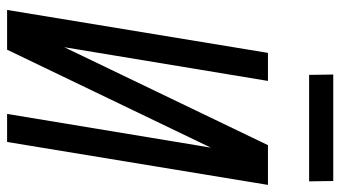

<svg xmlns="http://www.w3.org/2000/svg" viewBox="-229 -730 959 541"><g transform="rotate(90 250.5 -459.5)"><path d="M8 0 129 -735H208L113 -161L389 -735H501L380 0H301L396 -574L120 0ZM191 -851 190 -919H490L491 -851Z"/></g></svg>

Font: Iosevka SS18
Style: Italic
Weight: 400
Italic angle: -9°
Monospace: yes
Designer: Belleve Invis
Foundry: Belleve Invis
Version: Version 25.1.1; ttfautohint (v1.8.4)